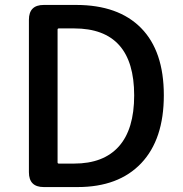

<svg xmlns="http://www.w3.org/2000/svg" viewBox="-20 -757 739 777"><path d="M157 0Q97 0 97 -60V-677Q97 -737 157 -737H288Q459 -737 551 -643.5Q643 -550 643 -371.5Q643 -193 551.5 -96.5Q460 0 294 0ZM213 -100Q213 -95 218 -95H280Q399 -95 461 -164.5Q523 -234 523 -371Q523 -642 280 -642H218Q213 -642 213 -637Z"/></svg>

Font: Resource Han Rounded CN Medium
Style: Regular
Weight: 500
Designer: Cyano Hao (round all glyphs); Ryoko NISHIZUKA 西塚涼子 (kana, bopomofo & ideographs); Paul D. Hunt (Latin, Greek & Cyrillic)
Foundry: Cyano Hao
Version: 0.990